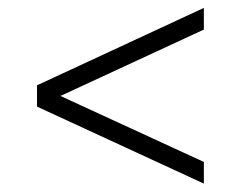

<svg xmlns="http://www.w3.org/2000/svg" viewBox="-20 -546 591 476"><path d="M485.4 -90.8 71.8 -281.7V-334.5L485.4 -526.4V-472.7L129.9 -308.1L485.4 -144.5Z"/></svg>

Font: Elstob 10pt Medium
Style: Italic
Weight: 500
Italic angle: -20°
Designer: Peter S. Baker
Version: Version 1.015